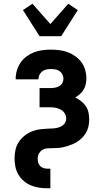

<svg xmlns="http://www.w3.org/2000/svg" viewBox="-20 -794 540 1029"><path d="M192 -600 103 -740 154 -774 250 -665 346 -774 397 -740 308 -600ZM234 215Q211 215 188.5 211.5Q166 208 145.5 199.5Q125 191 107.5 176Q90 161 78.5 141.5Q67 122 62.5 100Q58 78 58 55Q58 32 63 9Q68 -14 81 -33.5Q94 -53 112.5 -67.5Q131 -82 152.5 -90.5Q174 -99 197.5 -101.5Q221 -104 244 -105Q254 -105 264 -105.5Q274 -106 283.5 -108Q293 -110 302 -114Q311 -118 318.5 -124Q326 -130 330.5 -139.5Q335 -149 335 -158Q335 -173 327 -186Q319 -199 306.5 -206Q294 -213 279.5 -216Q265 -219 250 -219H192V-322H250Q262 -322 274 -324Q286 -326 297 -332Q308 -338 314 -349Q320 -360 320 -372Q320 -384 314.5 -395Q309 -406 299 -413Q289 -420 277 -422Q265 -424 253 -424Q240 -424 228 -421.5Q216 -419 206.5 -411.5Q197 -404 191.5 -393Q186 -382 186 -370V-369H64V-371Q64 -394 70.5 -416.5Q77 -439 90 -458Q103 -477 121.5 -491Q140 -505 161.5 -513.5Q183 -522 206.5 -525Q230 -528 253 -528Q276 -528 299 -525Q322 -522 343.5 -514Q365 -506 384 -492.5Q403 -479 416.5 -460.5Q430 -442 436.5 -419.5Q443 -397 443 -374Q443 -358 439.5 -342.5Q436 -327 428 -313.5Q420 -300 408 -289.5Q396 -279 383 -272Q399 -264 414 -252.5Q429 -241 439.5 -225.5Q450 -210 454 -192Q458 -174 458 -155Q458 -141 456 -127Q454 -113 449 -100Q444 -87 436 -75Q428 -63 418 -53.5Q408 -44 396.5 -36Q385 -28 372 -22.5Q359 -17 345.5 -12.5Q332 -8 318.5 -5Q305 -2 291 -1Q277 0 263 0Q249 0 234.5 1Q220 2 208 9Q196 16 189 28.5Q182 41 182 55Q182 66 184.5 76.5Q187 87 194.5 95Q202 103 212.5 106.5Q223 110 234 110H250V215Z"/></svg>

Font: Iosevka SS18 Extrabold
Style: Regular
Weight: 800
Monospace: yes
Designer: Belleve Invis
Foundry: Belleve Invis
Version: Version 25.1.1; ttfautohint (v1.8.4)